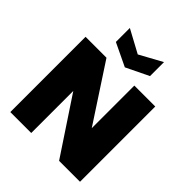

<svg xmlns="http://www.w3.org/2000/svg" viewBox="-254 -1113 1272 1272"><g transform="rotate(45 382.5 -477.0)"><path d="M513 -705V-306L252 -705H56V0H252V-394L513 0H709V-705ZM383 -867 222 -954V-823L383 -746L542 -823V-954Z"/></g></svg>

Font: SVN-Poppins ExtraBold
Style: Regular
Weight: 800
Designer: Ninad Kale (Devanagari), Jonny Pinhorn (Latin)
Foundry: Indian Type Foundry
Version: Version 3.002 2017; ttfautohint (v1.8.3)